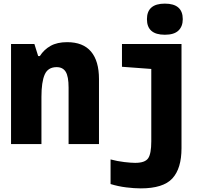

<svg xmlns="http://www.w3.org/2000/svg" viewBox="-20 -796 1167 1061"><path d="M41 0V-553H170L191 -486H200Q223 -522 259.5 -542.5Q296 -563 351 -563Q439 -563 483 -511Q527 -459 527 -359V0H359V-312Q359 -374 343 -399.5Q327 -425 293 -425Q245 -425 227 -384Q209 -343 209 -261V0ZM891 -604Q792 -604 792 -690Q792 -776 891 -776Q990 -776 990 -690Q990 -650 966 -627Q942 -604 891 -604ZM758 245Q722 245 677.5 239.5Q633 234 591 221V85Q628 95 666.5 99.5Q705 104 727 104Q781 104 798.5 79Q816 54 816 -15V-415L654 -427V-553H983V23Q983 135 932.5 190Q882 245 758 245Z"/></svg>

Font: Noto Sans Mono SemiCondensed Black
Style: Regular
Weight: 900
Width: 4
Designer: Monotype Design Team
Foundry: Monotype Imaging Inc.
Version: Version 2.014; ttfautohint (v1.8.4.7-5d5b)